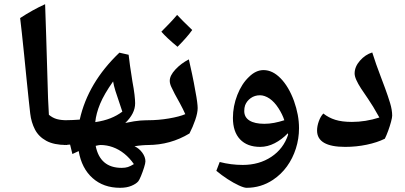

<svg xmlns="http://www.w3.org/2000/svg" viewBox="-20 -835 1932 915"><path d="M297 -144Q237 -144 200.5 -164Q164 -184 146.5 -218Q129 -252 124 -294Q122 -313 117 -357.5Q112 -402 106.5 -459Q101 -516 95 -574Q89 -632 84 -679Q79 -726 76 -749Q105 -768 134.5 -784.5Q164 -801 195 -815Q198 -740 200 -665.5Q202 -591 204.5 -516Q207 -441 209 -366L213 -288Q231 -273 251 -267.5Q271 -262 299 -262Q305 -262 305 -254V-152Q305 -144 297 -144Z M552 60Q473 60 421 13.5Q369 -33 355 -115L325 -101L314 -146L288 -144Q280 -144 280 -152V-254Q280 -262 288 -262Q308 -262 326 -263Q344 -264 360 -265Q399 -441 549 -584L593 -574Q595 -554 599.5 -522.5Q604 -491 611 -447Q618 -410 621 -384Q624 -358 624 -343Q624 -318 612 -294.5Q600 -271 577 -249Q625 -259 648 -260.5Q671 -262 692 -262Q703 -262 703 -253V-155Q703 -144 692 -144Q657 -144 621 -138Q643 -128 658 -107.5Q673 -87 673 -66Q673 -57 666.5 -36.5Q660 -16 652 3.5Q644 23 639 29Q629 41 606.5 50.5Q584 60 552 60ZM560 -35Q577 -35 589.5 -39Q602 -43 618 -53Q598 -82 572.5 -102.5Q547 -123 518 -133.5Q489 -144 459 -144Q456 -144 450 -143Q444 -142 436 -140Q446 -88 477 -61.5Q508 -35 560 -35ZM434 -253Q475 -259 506.5 -271.5Q538 -284 563 -303L550 -342Q538 -376 530 -402Q522 -428 519 -447Q476 -386 457 -340Q438 -294 434 -253Z M685 -144Q677 -144 677 -152V-254Q677 -262 685 -262Q735 -262 785 -270.5Q835 -279 863 -291Q853 -314 837.5 -342.5Q822 -371 813 -387Q803 -406 796 -421.5Q789 -437 789 -450Q789 -475 816 -504Q843 -533 880 -552Q887 -521 895.5 -481.5Q904 -442 911 -401Q917 -370 919.5 -350Q922 -330 922 -320Q922 -297 910.5 -263.5Q899 -230 883 -199Q792 -144 685 -144ZM826 -612Q775 -654 749 -684Q772 -707 790.5 -726.5Q809 -746 824 -764Q835 -752 853 -734Q871 -716 896 -692Q884 -675 866.5 -655Q849 -635 826 -612Z M1155 60Q1143 60 1118 48.5Q1093 37 1064.5 18.5Q1036 0 1011 -21L1027 -63Q1054 -56 1081.5 -52.5Q1109 -49 1137 -49Q1215 -49 1273 -87.5Q1331 -126 1353 -193L1352 -200Q1323 -170 1289 -152.5Q1255 -135 1220 -135Q1158 -135 1124 -171Q1090 -207 1090 -273Q1090 -329 1111 -382.5Q1132 -436 1166 -468Q1199 -501 1236 -501Q1279 -501 1317.5 -461.5Q1356 -422 1381 -354Q1393 -320 1399 -288Q1405 -256 1405 -224Q1405 -174 1390 -127Q1375 -80 1347.5 -42Q1320 -4 1281 22Q1224 60 1155 60ZM1240 -245Q1263 -245 1286.5 -249.5Q1310 -254 1335 -262Q1326 -290 1307 -319.5Q1288 -349 1265 -365Q1241 -381 1219 -381Q1194 -381 1175 -367.5Q1156 -354 1148 -333Q1144 -321 1144 -306Q1144 -276 1169 -260.5Q1194 -245 1240 -245Z M1625 -135Q1491 -135 1491 -213Q1491 -234 1499.5 -257.5Q1508 -281 1521 -294Q1546 -274 1578 -264Q1610 -254 1657 -254Q1722 -254 1788 -275Q1772 -304 1758.5 -326Q1745 -348 1734 -364Q1715 -391 1700.5 -413.5Q1686 -436 1678 -454Q1670 -472 1670 -485Q1670 -517 1695.5 -546Q1721 -575 1754 -585Q1762 -559 1773 -528Q1784 -497 1795.5 -467Q1807 -437 1815 -415Q1829 -377 1839 -344Q1849 -311 1849 -284Q1849 -275 1843.5 -254.5Q1838 -234 1830 -212Q1822 -190 1814 -174Q1778 -156 1728 -145.5Q1678 -135 1625 -135Z"/></svg>

Font: Noto Naskh Arabic UI
Style: Regular
Weight: 400
Designer: Monotype Design Team, David Williams, Mohamad Dakak and Nizar Qandah
Foundry: Monotype Imaging Inc.
Version: Version 2.014